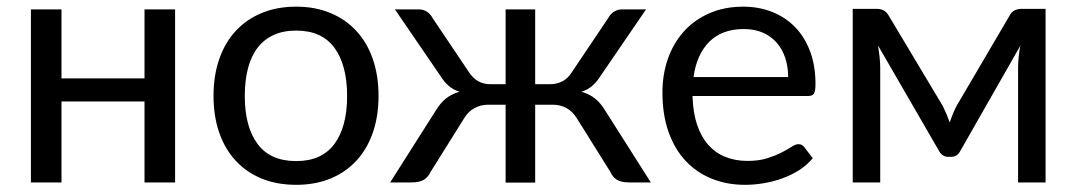

<svg xmlns="http://www.w3.org/2000/svg" viewBox="-20 -534 3151 562"><path d="M492.5 -506.5V0H403V-237H160V0H70.5V-506.5H160V-304.5H403V-506.5Z M847 -514.5Q902.5 -514.5 947 -496Q991.5 -477.5 1023 -443.5Q1054.5 -409.5 1071.2 -361.2Q1088 -313 1088 -253.5Q1088 -193.5 1071.2 -145.5Q1054.5 -97.5 1023 -63.5Q991.5 -29.5 947 -11.2Q902.5 7 847 7Q791 7 746.2 -11.2Q701.5 -29.5 670 -63.5Q638.5 -97.5 621.8 -145.5Q605 -193.5 605 -253.5Q605 -313 621.8 -361.2Q638.5 -409.5 670 -443.5Q701.5 -477.5 746.2 -496Q791 -514.5 847 -514.5ZM847 -62.5Q922 -62.5 959 -112.8Q996 -163 996 -253Q996 -343.5 959 -394Q922 -444.5 847 -444.5Q809 -444.5 780.8 -431.5Q752.5 -418.5 733.8 -394Q715 -369.5 705.8 -333.8Q696.5 -298 696.5 -253Q696.5 -163 733.8 -112.8Q771 -62.5 847 -62.5Z M1885 0H1823Q1799 0 1786.2 -7.5Q1773.5 -15 1766.5 -31L1668 -188.5Q1643.5 -227.5 1597.5 -227.5H1546.5V0.5H1460V-227.5H1409.5Q1387 -227.5 1368.8 -217.5Q1350.5 -207.5 1339 -188.5L1240.5 -31Q1233 -15 1220.2 -7.5Q1207.5 0 1183.5 0H1122L1255 -209.5Q1268 -231.5 1284.5 -245Q1301 -258.5 1325 -265.5Q1306 -271.5 1292.8 -283.2Q1279.5 -295 1268 -313.5L1136 -506.5H1206Q1219 -506.5 1229.5 -499.8Q1240 -493 1246 -481.5L1353.5 -321.5Q1364.5 -305 1380 -296.2Q1395.5 -287.5 1416.5 -287.5H1460V-506.5H1546.5V-287.5H1589Q1631.5 -287.5 1653 -321.5L1760.5 -481.5Q1766.5 -493 1777.2 -499.8Q1788 -506.5 1801 -506.5H1871L1739 -313.5Q1727.5 -295 1714.2 -283.2Q1701 -271.5 1682 -265.5Q1706 -258.5 1722.5 -245Q1739 -231.5 1752 -209.5Z M2287 -308.5Q2287 -339.5 2278.2 -365.2Q2269.5 -391 2252.8 -409.8Q2236 -428.5 2212 -438.8Q2188 -449 2157.5 -449Q2093.5 -449 2056.2 -411.8Q2019 -374.5 2010 -308.5ZM2359 -71Q2342.5 -51 2319.5 -36.2Q2296.5 -21.5 2270.2 -12Q2244 -2.5 2216 2.2Q2188 7 2160.5 7Q2108 7 2063.8 -10.8Q2019.5 -28.5 1987.2 -62.8Q1955 -97 1937 -147.5Q1919 -198 1919 -263.5Q1919 -316.5 1935.2 -362.5Q1951.5 -408.5 1982 -442.2Q2012.5 -476 2056.5 -495.2Q2100.5 -514.5 2155.5 -514.5Q2201 -514.5 2239.8 -499.2Q2278.5 -484 2306.8 -455.2Q2335 -426.5 2351 -384.2Q2367 -342 2367 -288Q2367 -267 2362.5 -260Q2358 -253 2345.5 -253H2007Q2008.5 -205 2020.2 -169.5Q2032 -134 2053 -110.2Q2074 -86.5 2103 -74.8Q2132 -63 2168 -63Q2201.5 -63 2225.8 -70.8Q2250 -78.5 2267.5 -87.5Q2285 -96.5 2296.8 -104.2Q2308.5 -112 2317 -112Q2328 -112 2334 -103.5Z M3040.5 -508V0H2960V-336.5Q2960 -350.5 2961.8 -367.8Q2963.5 -385 2966.5 -400L2790.5 -91.5Q2786.5 -84 2780 -79.5Q2773.5 -75 2765 -75H2755Q2746.5 -75 2739.8 -79.5Q2733 -84 2729 -91.5L2550 -401Q2552.5 -386 2554.5 -368.2Q2556.5 -350.5 2556.5 -336.5V0H2476V-508H2547.5Q2557 -508 2566 -503.8Q2575 -499.5 2581.5 -488L2739.5 -224Q2751 -201 2760 -175.5Q2768.5 -202 2780 -224L2935 -488Q2941.5 -500 2950.5 -504Q2959.5 -508 2969 -508Z"/></svg>

Font: Lato 2
Style: Regular
Weight: 400
Designer: Lukasz Dziedzic with Adam Twardoch and Botio Nikoltchev
Foundry: tyPoland Lukasz Dziedzic
Version: Version 2.015; 2015-08-06; http://www.latofonts.com/